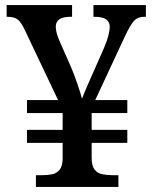

<svg xmlns="http://www.w3.org/2000/svg" viewBox="-20 -734 599 754"><path d="M121 0V-46H144Q166 -46 184 -49.5Q202 -53 213.5 -66.5Q225 -80 226 -109V-173H86V-224H226V-290H86V-341H208L78 -615Q64 -645 50.5 -656.5Q37 -668 9 -668H6V-714H263V-668H256Q199 -668 199 -629Q199 -617 203 -602.5Q207 -588 215 -570L260 -468Q273 -437 285 -401.5Q297 -366 302 -346Q305 -354 310.5 -368Q316 -382 323.5 -398.5Q331 -415 337 -429L389 -547Q401 -575 406 -596Q411 -617 411 -628Q411 -648 397 -658Q383 -668 350 -668H347V-714H553V-668H546Q521 -668 506.5 -652.5Q492 -637 470 -590L354 -341H480V-290H340V-224H480V-173H340V-114Q340 -83 351 -68.5Q362 -54 381 -50Q400 -46 422 -46H445V0Z"/></svg>

Font: Noto Serif Khojki Medium
Style: Regular
Weight: 500
Version: Version 2.003